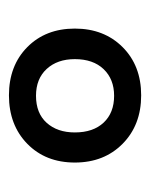

<svg xmlns="http://www.w3.org/2000/svg" viewBox="28 -794 343 440"><g transform="rotate(90 200.0 -574.5)"><path d="M199 -423Q131 -423 88.5 -465Q46 -507 46 -574Q46 -641 88.5 -683.5Q131 -726 199 -726Q267 -726 310 -683.5Q353 -641 353 -574Q353 -507 310 -465Q267 -423 199 -423ZM200 -485Q240 -485 262 -509.5Q284 -534 284 -574Q284 -616 261.5 -640Q239 -664 200 -664Q162 -664 139 -640Q116 -616 116 -574Q116 -534 138.5 -509.5Q161 -485 200 -485Z"/></g></svg>

Font: Noto Naskh Arabic Medium
Style: Regular
Weight: 500
Designer: Monotype Design Team, David Williams, Mohamad Dakak and Nizar Qandah
Foundry: Monotype Imaging Inc.
Version: Version 2.016